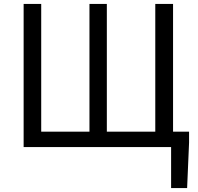

<svg xmlns="http://www.w3.org/2000/svg" viewBox="-20 -753 1016 983"><path d="M856 210V0H814V-79H948V-23L938 210ZM101 0V-733H191V-79H438V-733H527V-79H775V-733H866V0Z"/></svg>

Font: Noto Sans HK
Style: Regular
Weight: 400
Designer: Ryoko NISHIZUKA 西塚涼子 (kana, bopomofo & ideographs); Paul D. Hunt (Latin, Greek & Cyrillic); Sandoll Communications 산돌커뮤니
Foundry: Adobe
Version: Version 2.004-H2;hotconv 1.0.118;makeotfexe 2.5.65603